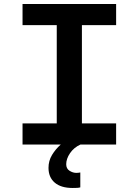

<svg xmlns="http://www.w3.org/2000/svg" viewBox="-20 -718 690 954"><path d="M262 0V-698H387V0ZM92 -698H557V-593H92ZM92 -105H557V0H92ZM379 213Q372 215 363.5 215.5Q355 216 341 216Q283 216 252 189.5Q221 163 221 116Q221 81 238.5 52Q256 23 281.5 0.5Q307 -22 330 -34L380 0Q347 15 328 43Q309 71 309 98Q309 120 325.5 130.5Q342 141 359 141Q364 141 368.5 140.5Q373 140 379 139Z"/></svg>

Font: Azeret Mono Thin Medium
Style: Regular
Weight: 500
Version: Version 1.002